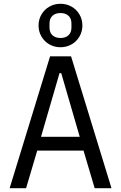

<svg xmlns="http://www.w3.org/2000/svg" viewBox="-20 -996 640 1016"><path d="M481 0 422 -199H177L118 0H31L245 -698H356L570 0ZM304 -609H295L197 -272H402ZM184 -861Q184 -893 199.5 -919.5Q215 -946 241.5 -961Q268 -976 300 -976Q332 -976 358.5 -961Q385 -946 400.5 -919.5Q416 -893 416 -861Q416 -829 400.5 -802.5Q385 -776 358.5 -761Q332 -746 300 -746Q268 -746 241.5 -761Q215 -776 199.5 -802.5Q184 -829 184 -861ZM358 -850V-872Q358 -898 342.5 -912.5Q327 -927 300 -927Q273 -927 257.5 -912.5Q242 -898 242 -872V-850Q242 -824 257.5 -809.5Q273 -795 300 -795Q327 -795 342.5 -809.5Q358 -824 358 -850Z"/></svg>

Font: iA Writer Mono V
Style: Regular
Weight: 400
Designer: Mike Abbink, Paul van der Laan, Pieter van Rosmalen
Foundry: Bold Monday
Version: Version 2.000